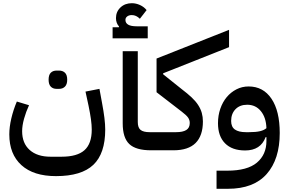

<svg xmlns="http://www.w3.org/2000/svg" viewBox="-20 -937 1805 1197"><path d="M329 161Q189 161 113.5 92.5Q38 24 38 -99Q38 -145 50.5 -198.5Q63 -252 85 -304L161 -281Q142 -240 130 -197Q118 -154 118 -119Q118 -44 165 -2Q212 40 295 40H364Q461 40 506.5 -0.5Q552 -41 552 -129Q552 -157 547 -193.5Q542 -230 532 -278L513 -366L600 -383L616 -296Q626 -243 631 -202Q636 -161 636 -129Q636 20 562 90.5Q488 161 329 161ZM333 -383Q310 -383 296.5 -397Q283 -411 283 -440Q283 -470 296.5 -483.5Q310 -497 333 -497H348Q371 -497 385 -483.5Q399 -470 399 -440Q399 -411 385 -397Q371 -383 348 -383Z M922 0Q827 0 786 -39Q745 -78 745 -168V-618H839V-176Q839 -141 856.5 -127Q874 -113 913 -113H946V-24ZM682 -767H721L722 -772Q703 -793 703 -824Q703 -864 731 -890.5Q759 -917 802 -917Q828 -917 853 -905.5Q878 -894 894 -874L852 -820Q829 -843 802 -843Q784 -843 773 -834.5Q762 -826 762 -813Q762 -773 832 -773H901V-698H682Z M922 -89 946 -113H1078Q1120 -113 1141.5 -126.5Q1163 -140 1163 -170Q1163 -189 1152.5 -204Q1142 -219 1113 -241L956 -362V-572L1408 -751V-643L997 -480V-474L1112 -382Q1149 -354 1174.5 -330Q1200 -306 1215.5 -282Q1231 -258 1238 -233Q1245 -208 1245 -180Q1245 -91 1199.5 -45.5Q1154 0 1061 0H922Z M1330 127H1397Q1522 127 1581.5 77Q1641 27 1641 -58V-82H1636Q1605 1 1508 1Q1427 1 1383 -43.5Q1339 -88 1339 -169Q1339 -217 1353.5 -259Q1368 -301 1393.5 -331.5Q1419 -362 1454 -380Q1489 -398 1530 -398Q1621 -398 1672.5 -321.5Q1724 -245 1724 -108Q1724 56 1642.5 148Q1561 240 1401 240H1330ZM1533 -113Q1575 -113 1600.5 -119Q1626 -125 1641 -138Q1639 -204 1606.5 -244Q1574 -284 1521 -284Q1475 -284 1448 -256Q1421 -228 1421 -183Q1421 -146 1444.5 -129.5Q1468 -113 1513 -113Z"/></svg>

Font: IBM Plex Arabic Medium
Style: Regular
Weight: 500
Designer: Mike Abbink, Paul van der Laan, Pieter van Rosmalen, Wael Morcos, Khajak Apelian
Foundry: Bold Monday
Version: Version 1.0